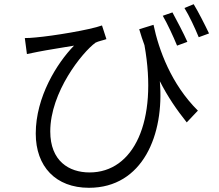

<svg xmlns="http://www.w3.org/2000/svg" viewBox="-20 -835 1040 913"><path d="M871 -636C853 -677 820 -739 800 -776L754 -760C776 -722 804 -662 822 -618ZM642 -696C650 -669 658 -644 667 -620C732 -256 615 -15 406 -15C307 -15 219 -70 219 -210C219 -397 371 -586 434 -632C447 -639 473 -644 486 -649L465 -714C408 -693 232 -664 150 -657C132 -655 112 -654 98 -654L108 -578C128 -582 146 -586 162 -589C202 -597 280 -609 332 -618C251 -535 150 -374 150 -200C150 -43 245 58 403 58C659 58 762 -195 740 -449C778 -374 821 -312 868 -253L921 -309C794 -435 735 -598 710 -717ZM857 -797C880 -760 907 -702 925 -658L974 -676C954 -718 923 -779 901 -815Z"/></svg>

Font: Noto Sans CJK JP DemiLight
Style: Regular
Weight: 350
Designer: Ryoko NISHIZUKA (kana & ideographs); Paul D. Hunt (Latin, Greek & Cyrillic); Wenlong ZHANG (bopomofo); Sandoll Communica
Foundry: Adobe Systems Incorporated
Version: Version 1.004;PS 1.004;hotconv 1.0.82;makeotf.lib2.5.63406